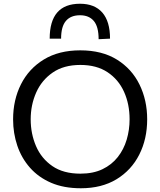

<svg xmlns="http://www.w3.org/2000/svg" viewBox="-20 -995 857 1026"><path d="M412 11Q321 11 253.2 -18.2Q185.5 -47.5 140.2 -98.8Q95 -150 72.5 -216.5Q50 -283 50 -357Q50 -461 92 -544.5Q134 -628 214.2 -677Q294.5 -726 409 -726Q525 -726 604.8 -676.5Q684.5 -627 725.5 -543.2Q766.5 -459.5 766.5 -357.5Q766.5 -252 724.2 -168.8Q682 -85.5 602.8 -37.2Q523.5 11 412 11ZM409.5 -67Q478 -67 527.5 -90.8Q577 -114.5 609.2 -155.5Q641.5 -196.5 657 -248.8Q672.5 -301 672.5 -357.5Q672.5 -438.5 642.8 -504.5Q613 -570.5 554.5 -609.2Q496 -648 409.5 -648Q320.5 -648 261.5 -607.2Q202.5 -566.5 173.2 -500.2Q144 -434 144 -357.5Q144 -280.5 172.5 -214.2Q201 -148 259.8 -107.5Q318.5 -67 409.5 -67ZM507 -785.5Q507 -852.5 481.2 -883Q455.5 -913.5 407.5 -913.5Q358 -913.5 332.2 -883.2Q306.5 -853 306.5 -788.5H245.5Q245.5 -975 407.5 -975Q485.5 -975 526.8 -927.8Q568 -880.5 568 -788.5Z"/></svg>

Font: Commissioner
Style: Regular
Weight: 400
Designer: Kostas Bartsokas
Foundry: Kostas Bartsokas
Version: Version 1.000; ttfautohint (v1.8.3)